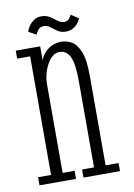

<svg xmlns="http://www.w3.org/2000/svg" viewBox="-76 -686 512 735"><g transform="rotate(-10 180.5 -318.0)"><path d="M17.5 0V-31.5H68V-492.5H17.5V-523.5H112.5V-467.5Q115.5 -481.5 126.8 -495.2Q138 -509 155.8 -518Q173.5 -527 195 -527Q214 -527 233.5 -516.8Q253 -506.5 266.5 -475Q280 -443.5 280 -380.5V-31.5H330.5V0H188.5V-31.5H235V-369Q235 -434.5 221.8 -462Q208.5 -489.5 180.5 -489.5Q166 -489.5 153.5 -479Q141 -468.5 132 -451.5Q123 -434.5 118 -415Q113 -395.5 113 -377.5V-31.5H159.5V0ZM219.5 -562Q200.5 -562 187.5 -571Q174.5 -580 163.5 -588.8Q152.5 -597.5 139.5 -597.5Q124.5 -597.5 116.8 -587Q109 -576.5 106.5 -570L77 -586.5Q79.5 -596 87 -607.2Q94.5 -618.5 106.8 -627.2Q119 -636 136 -636Q155.5 -636 169.2 -627Q183 -618 194.8 -608.8Q206.5 -599.5 220 -599.5Q232 -599.5 238.8 -607.8Q245.5 -616 248.5 -622.5L277.5 -603.5Q275 -595.5 267.5 -585.8Q260 -576 248 -569Q236 -562 219.5 -562Z"/></g></svg>

Font: Imbue Thin 10pt ExtraLight
Style: Regular
Weight: 250
Version: Version 1.102